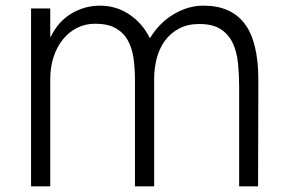

<svg xmlns="http://www.w3.org/2000/svg" viewBox="-20 -660 1020 680"><path d="M895 -376 894 0H827V-351Q827 -395 823 -435.5Q819 -476 804.5 -507Q790 -538 762 -556.5Q734 -575 685 -575Q644 -575 613.5 -558.5Q583 -542 563.5 -515Q544 -488 535 -453Q526 -418 526 -381V0H458V-377Q458 -417 453 -453Q448 -489 433 -516.5Q418 -544 390 -560Q362 -576 317 -576Q282 -576 252.5 -561Q223 -546 202 -519.5Q181 -493 169.5 -457.5Q158 -422 158 -380V0H90V-630H158V-530H160Q186 -584 233 -612Q280 -640 334 -640Q392 -640 438.5 -608.5Q485 -577 510 -526H512Q544 -579 595 -609.5Q646 -640 701 -640Q798 -640 846.5 -576Q895 -512 895 -376Z"/></svg>

Font: TypoPRO Sinkin Sans
Style: 300 Light
Weight: 300
Designer: Keith Bates
Foundry: K-Type
Version: Sinkin Sans (version 1.0)  by Keith Bates   •   © 2014   www